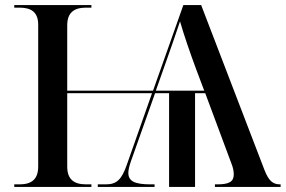

<svg xmlns="http://www.w3.org/2000/svg" viewBox="-20 -734 1122 754"><path d="M36 0H339V-10H318C270 -10 244 -30 244 -80V-368H577L478 -87C458 -29 438 -10 396 -10H364V0H587V-10H571C510 -10 484 -22 484 -55C484 -68 488 -83 495 -103L589 -368H644V0H746V-368H786L888 -94C896 -75 898 -60 898 -49C898 -20 879 -10 833 -10H824V0H1082V-10H1080C1051 -10 1035 -24 1018 -68L770 -714H700L581 -378H244V-634C244 -684 270 -704 318 -704H339V-714H36V-704H57C104 -704 130 -685 130 -637V-80C130 -30 104 -10 57 -10H36ZM592 -378 627 -477C651 -544 666 -588 687 -650C702 -597 727 -525 750 -463L782 -378Z"/></svg>

Font: Noto Serif Display Medium
Style: Regular
Weight: 500
Designer: Monotype Design Team
Foundry: Monotype Imaging Inc.
Version: Version 2.009